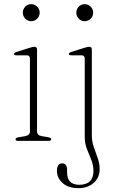

<svg xmlns="http://www.w3.org/2000/svg" viewBox="-20 -694 580 946"><path d="M133.5 -589.5Q116.5 -589.5 104.5 -602Q92.5 -614.5 92.5 -631.5Q92.5 -649 104.5 -661.2Q116.5 -673.5 133.5 -673.5Q151 -673.5 163.2 -661Q175.5 -648.5 175.5 -631.5Q175.5 -614.5 163.2 -602Q151 -589.5 133.5 -589.5ZM162.5 -449.5V-46.5Q162.5 -27 187 -23L217 -18Q232.5 -15.5 232.5 -8Q232.5 0 219 0H69Q56.5 0 56.5 -8Q56.5 -15 71 -17.5L103 -23Q127.5 -27.5 127.5 -46V-405Q127.5 -421.5 111.5 -421.5H62.5Q49 -421.5 49 -428Q49 -434 61.5 -438L124.5 -458Q141.5 -463.5 150 -463.5Q162.5 -463.5 162.5 -449.5ZM397 -589.5Q380 -589.5 368 -602Q356 -614.5 356 -631.5Q356 -649 368 -661.2Q380 -673.5 397 -673.5Q414.5 -673.5 426.8 -661Q439 -648.5 439 -631.5Q439 -614.5 426.8 -602Q414.5 -589.5 397 -589.5ZM432.5 -27.5Q432.5 3 442.2 30.8Q452 58.5 461.5 85.2Q471 112 471 139.5Q471 180.5 442 206.8Q413 233 366 233Q316.5 233 288.5 207.8Q260.5 182.5 260.5 148Q260.5 111 286.5 111Q310.5 111 310.5 143V155.5Q310.5 216.5 371 216.5Q440.5 215.5 440.5 148Q440.5 120 429.8 93.8Q419 67.5 408.2 40.2Q397.5 13 397.5 -18V-405Q397.5 -421.5 381.5 -421.5H332.5Q319 -421.5 319 -428Q319 -434 331.5 -438L394.5 -458Q411.5 -463.5 420 -463.5Q432.5 -463.5 432.5 -449.5Z"/></svg>

Font: Fraunces 9pt Thin
Style: Regular
Weight: 100
Version: Version 1.000;[b76b70a41]